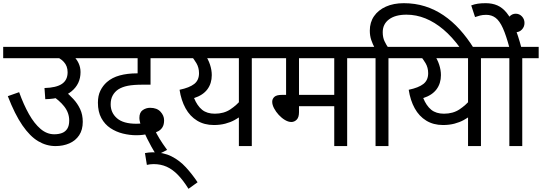

<svg xmlns="http://www.w3.org/2000/svg" viewBox="-20 -916 3398 1204"><path d="M0 -622H563V-551H0ZM313 -616Q351 -613 382.5 -600.5Q414 -588 437 -567.5Q460 -547 472.5 -520.5Q485 -494 485 -464Q485 -389 427.5 -342.5Q370 -296 264 -294L259 -364Q333 -366 368.5 -390Q404 -414 404 -463Q404 -502 380 -528Q356 -554 321 -563ZM387 -345Q414 -323 440 -295Q466 -267 482.5 -232Q499 -197 499 -152Q499 -102 476.5 -68Q454 -34 415 -17Q376 0 328 0Q271 0 219.5 -30.5Q168 -61 120.5 -130Q73 -199 29 -313L100 -338Q128 -260 161.5 -200.5Q195 -141 234.5 -107.5Q274 -74 320 -74Q348 -74 369 -82Q390 -90 402 -109Q414 -128 414 -160Q414 -208 383.5 -247.5Q353 -287 298 -322Z M961 58Q945 32 930 5Q915 -22 903 -46.5Q891 -71 883 -89L869 -121Q863 -129 858.5 -147Q854 -165 854 -176Q854 -211 875 -225.5Q896 -240 921 -240Q964 -240 986.5 -215.5Q1009 -191 1009 -162Q1009 -135 999 -118.5Q989 -102 972 -93Q955 -84 934 -79L909 -77Q896 -73 876.5 -70.5Q857 -68 835 -68Q793 -68 750.5 -78.5Q708 -89 672.5 -112.5Q637 -136 615.5 -175.5Q594 -215 594 -272Q594 -316 609.5 -347.5Q625 -379 650 -401Q683 -430 731 -443Q779 -456 838 -456H879L843 -420V-551H548V-622H1082V-551H924V-385H875Q817 -385 781.5 -378Q746 -371 721 -355Q699 -340 686.5 -317Q674 -294 674 -262Q674 -209 713.5 -174.5Q753 -140 835 -140Q847 -140 860 -141Q873 -142 901 -148L949 -104Q963 -75 980.5 -46Q998 -17 1028 24Z M889 44Q900 42 912 40.5Q924 39 937 39Q1005 39 1055.5 64.5Q1106 90 1145.5 133Q1185 176 1219 227L1162 268Q1129 215 1095.5 180.5Q1062 146 1025 129.5Q988 113 943 113Q931 113 920.5 114.5Q910 116 901 118Z M1663 -622V-551H1559V0H1478V-216L1494 -191Q1476 -177 1450.5 -163Q1425 -149 1392.5 -140.5Q1360 -132 1321 -132Q1261 -132 1216 -159.5Q1171 -187 1143.5 -237Q1116 -287 1106 -353Q1168 -366 1198 -389.5Q1228 -413 1228 -457Q1228 -492 1211.5 -520Q1195 -548 1178 -566L1227 -551H1068V-622ZM1243 -551 1266 -572Q1286 -544 1297 -510.5Q1308 -477 1308 -445Q1308 -393 1280.5 -356Q1253 -319 1197 -301Q1217 -252 1247.5 -227.5Q1278 -203 1327 -203Q1384 -203 1425 -230.5Q1466 -258 1493 -292L1478 -239V-551Z M2157 -551V0H2076V-250H1855V-213Q1855 -180 1840.5 -165.5Q1826 -151 1807 -151Q1788 -151 1767 -163.5Q1746 -176 1728 -195.5Q1710 -215 1698.5 -237Q1687 -259 1687 -278Q1687 -296 1700.5 -308.5Q1714 -321 1748 -321H1774V-551H1648V-622H2260V-551ZM2076 -551H1855V-321H2076Z M2512 -896Q2583 -896 2645 -876.5Q2707 -857 2761.5 -820Q2816 -783 2863 -731Q2910 -679 2950 -615H2866Q2815 -685 2760.5 -731Q2706 -777 2648 -800.5Q2590 -824 2529 -824Q2459 -824 2419.5 -794.5Q2380 -765 2380 -714Q2380 -681 2391.5 -657Q2403 -633 2416 -615H2330Q2317 -639 2308 -665.5Q2299 -692 2299 -724Q2299 -776 2325.5 -814.5Q2352 -853 2400 -874.5Q2448 -896 2512 -896ZM2335 -551H2246V-622H2519V-551H2416V0H2335Z M3100 -622V-551H2996V0H2915V-216L2931 -191Q2913 -177 2887.5 -163Q2862 -149 2829.5 -140.5Q2797 -132 2758 -132Q2698 -132 2653 -159.5Q2608 -187 2580.5 -237Q2553 -287 2543 -353Q2605 -366 2635 -389.5Q2665 -413 2665 -457Q2665 -492 2648.5 -520Q2632 -548 2615 -566L2664 -551H2505V-622ZM2680 -551 2703 -572Q2723 -544 2734 -510.5Q2745 -477 2745 -445Q2745 -393 2717.5 -356Q2690 -319 2634 -301Q2654 -252 2684.5 -227.5Q2715 -203 2764 -203Q2821 -203 2862 -230.5Q2903 -258 2930 -292L2915 -239V-551Z M3255 -551V0H3174V-551H3085V-622H3358V-551ZM3175 -615Q3154 -694 3133.5 -739.5Q3113 -785 3088 -804Q3063 -823 3029 -823Q3007 -823 2990 -818.5Q2973 -814 2959 -809L2935 -882Q2956 -890 2977 -893Q2998 -896 3026 -896Q3067 -896 3099 -882Q3131 -868 3157 -836Q3183 -804 3206 -749.5Q3229 -695 3250 -615Z M3159 -772Q3159 -796 3175.5 -813Q3192 -830 3214 -830Q3237 -830 3253 -813Q3269 -796 3269 -772Q3269 -748 3253 -731Q3237 -714 3214 -714Q3192 -714 3175.5 -731Q3159 -748 3159 -772Z"/></svg>

Font: Noto Sans Ambassadori
Style: Regular
Weight: 400
Designer: Monotype Design Team
Foundry: Monotype Imaging Inc.
Version: Version 2.013